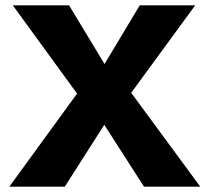

<svg xmlns="http://www.w3.org/2000/svg" viewBox="-20 -700 786 720"><path d="M731 0H520L371 -232L223 0H15L269 -349L28 -680H239L372 -460L504 -680H712L472 -352Z"/></svg>

Font: Martel Sans Heavy
Style: Regular
Weight: 900
Designer: Dan Reynolds and Mathieu Réguer
Foundry: Dan Reynolds and Mathieu Réguer
Version: Version 1.001;PS 001.001;hotconv 1.0.70;makeotf.lib2.5.58329